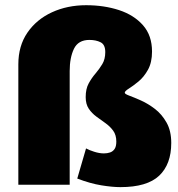

<svg xmlns="http://www.w3.org/2000/svg" viewBox="-20 -727 701 756"><path d="M454.1 9.8Q422.4 9.8 378.9 2.7Q335.4 -4.4 284.2 -23.9L318.8 -142.6Q330.1 -136.2 350.6 -129.6Q371.1 -123 389.2 -123Q402.3 -123 413.3 -126.7Q424.3 -130.4 431.2 -140.4Q438 -150.4 438 -169.4Q438 -195.3 425.8 -212.2Q413.6 -229 395.8 -241.7Q377.9 -254.4 359.9 -267.6Q341.8 -280.8 329.6 -298.8Q317.4 -316.9 317.4 -344.7Q317.4 -377 329.1 -398.4Q340.8 -419.9 356 -437.5Q371.1 -455.1 382.8 -474.6Q394.5 -494.1 394.5 -522Q394.5 -551.3 376.2 -560.5Q357.9 -569.8 332 -569.8Q288.1 -569.8 271.2 -534.9Q254.4 -500 254.4 -447.3V0.5H52.2V-473.6Q52.2 -546.4 87.9 -598.4Q123.5 -650.4 184.3 -678.5Q245.1 -706.5 319.3 -706.5Q389.6 -706.5 448.5 -687.3Q507.3 -668 543 -627.7Q578.6 -587.4 578.6 -523.9Q578.6 -481 562.5 -452.1Q546.4 -423.3 524.9 -405.8Q503.4 -388.2 487.3 -378.2Q471.2 -368.2 471.2 -361.8Q471.2 -356.9 489.7 -350.1Q508.3 -343.3 535.6 -331.1Q563 -318.8 590.1 -298.1Q617.2 -277.3 635.7 -244.6Q654.3 -211.9 654.3 -164.1Q654.3 -80.1 606.7 -35.2Q559.1 9.8 454.1 9.8Z"/></svg>

Font: Comme Black
Style: Regular
Weight: 900
Version: Version 1.000;gftools[0.9.27]